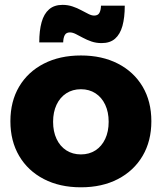

<svg xmlns="http://www.w3.org/2000/svg" viewBox="-20 -779 678 805"><path d="M319.3 -546.4Q408.1 -546.4 474.6 -512.1Q541.1 -477.9 577.9 -415.9Q614.6 -354 614.6 -270.6Q614.6 -187.7 577.9 -125.3Q541.1 -62.9 474.6 -28.3Q408.1 6.3 319.3 6.3Q230.4 6.3 163.7 -28.3Q97 -62.9 60.3 -125.3Q23.6 -187.7 23.6 -270.6Q23.6 -354 60.3 -415.9Q97 -477.9 163.7 -512.1Q230.4 -546.4 319.3 -546.4ZM319.3 -404.9Q284.4 -404.9 258 -387.8Q231.6 -370.7 217.1 -339.9Q202.6 -309 202.6 -268.4Q202.6 -227.4 217.1 -196.6Q231.6 -165.7 258 -148.6Q284.4 -131.6 319.3 -131.6Q354.1 -131.6 380.4 -148.6Q406.6 -165.7 421.1 -196.6Q435.6 -227.4 435.6 -268.4Q435.6 -309 421.1 -339.9Q406.6 -370.7 380.4 -387.8Q354.1 -404.9 319.3 -404.9ZM503.1 -755.1Q503.1 -705.6 493.4 -670.4Q483.6 -635.3 462.4 -616.8Q441.3 -598.3 406 -598.3Q383.3 -598.3 363.8 -604.9Q344.3 -611.6 327.6 -620.7Q310.9 -629.9 297.4 -636.5Q284 -643.1 273 -643.1Q257.7 -643.1 251.6 -631.9Q245.4 -620.7 244.9 -601.1H144.6Q144.6 -650.6 154.4 -685.8Q164.1 -721 185.8 -739.8Q207.4 -758.6 242.3 -758.6Q264.4 -758.6 284.2 -751.9Q304 -745.3 320.7 -736.1Q337.4 -727 350.9 -720.4Q364.3 -713.7 374.7 -713.7Q390.6 -713.7 396.7 -724.9Q402.9 -736.1 403.4 -755.1Z"/></svg>

Font: Alexandria
Style: Regular
Weight: 400
Designer: Mohamed Gaber
Foundry: Kief Type Foundry
Version: Version 5.100